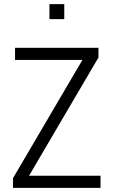

<svg xmlns="http://www.w3.org/2000/svg" viewBox="-20 -912 548 932"><path d="M468 -59V0H43V-47L380 -621H53V-680H458V-633L121 -59ZM292 -819H220V-892H292Z"/></svg>

Font: Inria Sans Light
Style: Regular
Weight: 300
Designer: Black Foundry Team
Foundry: Black Foundry
Version: Version 1.2; ttfautohint (v1.8.3)